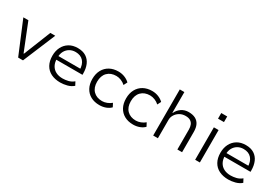

<svg xmlns="http://www.w3.org/2000/svg" viewBox="44 -1622 3647 2543"><g transform="rotate(30 1867.0 -350.5)"><path d="M242 0 35 -496H112L277 -83H283L448 -496H523L316 0Z M888 8Q807 8 747 -21.5Q687 -51 654.5 -109Q622 -167 622 -249Q622 -323 651 -380.5Q680 -438 734.5 -471.5Q789 -505 866 -505Q943 -505 993.5 -472.5Q1044 -440 1069 -382.5Q1094 -325 1094 -248V-228H673V-284H1052L1030 -261Q1030 -348 987 -396.5Q944 -445 865 -445Q816 -445 777 -422.5Q738 -400 715.5 -359Q693 -318 693 -259V-249Q693 -186 717 -142.5Q741 -99 785 -76.5Q829 -54 888 -54Q928 -54 972.5 -64.5Q1017 -75 1056 -107L1084 -54Q1045 -20 991.5 -6Q938 8 888 8Z M1486 8Q1410 8 1353 -23Q1296 -54 1265 -111.5Q1234 -169 1234 -247Q1234 -326 1265.5 -384Q1297 -442 1354 -473.5Q1411 -505 1487 -505Q1539 -505 1584.5 -486.5Q1630 -468 1660 -438L1632 -383Q1603 -410 1565.5 -425Q1528 -440 1492 -440Q1407 -440 1357 -389Q1307 -338 1307 -246Q1307 -156 1357 -106Q1407 -56 1491 -56Q1527 -56 1564 -70.5Q1601 -85 1629 -109L1657 -56Q1628 -26 1583.5 -9Q1539 8 1486 8Z M2002 8Q1926 8 1869 -23Q1812 -54 1781 -111.5Q1750 -169 1750 -247Q1750 -326 1781.5 -384Q1813 -442 1870 -473.5Q1927 -505 2003 -505Q2055 -505 2100.5 -486.5Q2146 -468 2176 -438L2148 -383Q2119 -410 2081.5 -425Q2044 -440 2008 -440Q1923 -440 1873 -389Q1823 -338 1823 -246Q1823 -156 1873 -106Q1923 -56 2007 -56Q2043 -56 2080 -70.5Q2117 -85 2145 -109L2173 -56Q2144 -26 2099.5 -9Q2055 8 2002 8Z M2307 0V-705H2377V-389H2382Q2405 -441 2452.5 -473Q2500 -505 2560 -505Q2623 -505 2665 -483Q2707 -461 2728 -418Q2749 -375 2749 -310V0H2677V-306Q2677 -345 2665 -375Q2653 -405 2625.5 -422.5Q2598 -440 2551 -440Q2501 -440 2462.5 -417.5Q2424 -395 2401.5 -359Q2379 -323 2379 -282V0Z M2939 -623V-709H3030V-623ZM2949 0V-496H3021V0Z M3458 8Q3377 8 3317 -21.5Q3257 -51 3224.5 -109Q3192 -167 3192 -249Q3192 -323 3221 -380.5Q3250 -438 3304.5 -471.5Q3359 -505 3436 -505Q3513 -505 3563.5 -472.5Q3614 -440 3639 -382.5Q3664 -325 3664 -248V-228H3243V-284H3622L3600 -261Q3600 -348 3557 -396.5Q3514 -445 3435 -445Q3386 -445 3347 -422.5Q3308 -400 3285.5 -359Q3263 -318 3263 -259V-249Q3263 -186 3287 -142.5Q3311 -99 3355 -76.5Q3399 -54 3458 -54Q3498 -54 3542.5 -64.5Q3587 -75 3626 -107L3654 -54Q3615 -20 3561.5 -6Q3508 8 3458 8Z"/></g></svg>

Font: Nunito Sans 6pt Light
Style: Regular
Weight: 300
Version: Version 3.101;gftools[0.9.27]